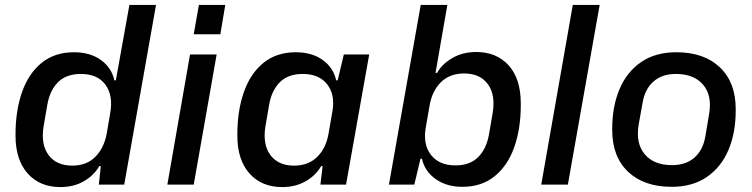

<svg xmlns="http://www.w3.org/2000/svg" viewBox="-20 -749 3051 779"><path d="M225 10Q141 10 92 -45.5Q43 -101 43 -198V-204Q43 -300 69.5 -375.5Q96 -451 149 -494Q202 -537 280 -537Q346 -537 389.5 -505.5Q433 -474 444 -423H450L505 -729H613L484 0H381L389 -75H383Q361 -37 320 -13.5Q279 10 225 10ZM273 -77Q331 -77 366.5 -112.5Q402 -148 413 -207L427 -289Q440 -361 408 -405Q376 -449 308 -449Q249 -449 215.5 -415.5Q182 -382 172 -324L157 -237Q145 -163 177 -120Q209 -77 273 -77Z M659 0 751 -528H859L766 0ZM766 -610 787 -729H894L874 -610Z M1125 10Q1041 10 992 -45.5Q943 -101 943 -198V-204Q943 -300 969.5 -375.5Q996 -451 1049 -494Q1102 -537 1180 -537Q1246 -537 1289.5 -505.5Q1333 -474 1344 -423H1350L1375 -528H1478L1384 0H1280L1289 -75H1283Q1261 -37 1220 -13.5Q1179 10 1125 10ZM1173 -77Q1231 -77 1267 -112.5Q1303 -148 1313 -207L1329 -299Q1340 -366 1307 -407.5Q1274 -449 1208 -449Q1149 -449 1115.5 -415.5Q1082 -382 1072 -324L1057 -237Q1045 -163 1077 -120Q1109 -77 1173 -77Z M1856 9Q1792 9 1747.5 -22.5Q1703 -54 1692 -105H1686L1661 0H1558L1687 -729H1795L1747 -453H1753Q1774 -490 1816 -514Q1858 -538 1912 -538Q1995 -538 2044 -483.5Q2093 -429 2093 -329V-323Q2093 -227 2066.5 -152Q2040 -77 1987 -34Q1934 9 1856 9ZM1828 -78Q1887 -78 1920.5 -112Q1954 -146 1964 -204L1979 -291Q1991 -365 1959 -408Q1927 -451 1863 -451Q1805 -451 1769 -415.5Q1733 -380 1723 -321L1707 -229Q1696 -162 1729 -120Q1762 -78 1828 -78Z M2176 0 2304 -729H2413L2284 0Z M2705 9Q2593 9 2528.5 -52Q2464 -113 2464 -221V-228Q2464 -317 2493.5 -387Q2523 -457 2581 -497Q2639 -537 2724 -537Q2836 -537 2900.5 -476Q2965 -415 2965 -307V-300Q2965 -210 2935.5 -140.5Q2906 -71 2848 -31Q2790 9 2705 9ZM2707 -79Q2763 -79 2798 -110Q2833 -141 2842 -197L2857 -286Q2870 -361 2833 -405Q2796 -449 2722 -449Q2666 -449 2631 -418Q2596 -387 2587 -331L2571 -242Q2559 -167 2596 -123Q2633 -79 2707 -79Z"/></svg>

Font: Hubot Sans Medium
Style: Italic
Weight: 500
Italic angle: -10°
Designer: Deni Anggara
Foundry: GitHub
Version: Version 1.001; ttfautohint (v1.8.4.7-5d5b);gftools[0.9.31]